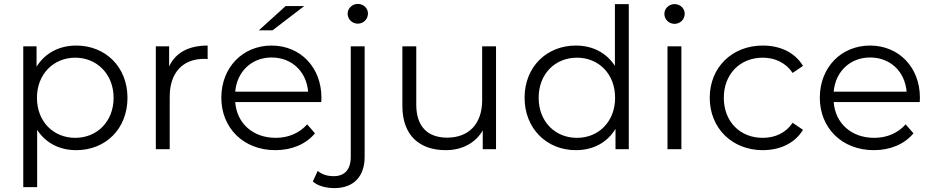

<svg xmlns="http://www.w3.org/2000/svg" viewBox="-20 -763 4771 982"><path d="M99 -526V194H170V-99C214 -31 285 5 370 5C520 5 632 -104 632 -263C632 -421 519 -530 370 -530C282 -530 210 -491 167 -422V-526ZM365 -468C476 -468 561 -383 561 -263C561 -141 476 -58 365 -58C253 -58 169 -141 169 -263C169 -383 253 -468 365 -468Z M848 0V-268C848 -391 914 -462 1025 -462L1042 -461V-530C945 -530 878 -494 845 -423V-526H777V0Z M1388 5C1472 5 1544 -25 1591 -81L1551 -127C1511 -82 1455 -58 1390 -58C1274 -58 1191 -132 1183 -241H1623L1624 -263C1624 -419 1516 -530 1369 -530C1222 -530 1112 -419 1112 -263C1112 -108 1226 5 1388 5ZM1183 -294C1192 -398 1268 -469 1369 -469C1472 -469 1547 -398 1556 -294ZM1374 -608 1536 -732H1441L1304 -608Z M1691 199C1790 199 1845 138 1845 39V-526H1774V39C1774 104 1743 138 1687 138C1653 138 1626 129 1605 111L1580 165C1605 188 1647 199 1691 199ZM1810 -642C1839 -642 1862 -665 1862 -694C1862 -721 1839 -743 1810 -743C1781 -743 1758 -720 1758 -693C1758 -665 1781 -642 1810 -642Z M2038 -221C2038 -73 2123 5 2260 5C2344 5 2412 -32 2449 -96V0H2517V-526H2446V-250C2446 -130 2378 -59 2267 -59C2166 -59 2109 -117 2109 -228V-526H2038Z M2925 5C3013 5 3085 -33 3128 -104V0H3196V-742H3125V-426C3081 -494 3010 -530 2925 -530C2776 -530 2663 -421 2663 -263C2663 -106 2776 5 2925 5ZM2931 -468C3042 -468 3126 -385 3126 -263C3126 -141 3042 -58 2931 -58C2819 -58 2735 -141 2735 -263C2735 -385 2819 -468 2931 -468Z M3394 -526V0H3465V-526ZM3378 -692C3378 -664 3401 -641 3430 -641C3459 -641 3482 -664 3482 -693C3482 -720 3459 -742 3430 -742C3401 -742 3378 -719 3378 -692Z M3881 5C3970 5 4046 -31 4087 -99L4034 -135C3999 -83 3944 -58 3881 -58C3766 -58 3682 -140 3682 -263C3682 -385 3766 -468 3881 -468C3944 -468 3999 -442 4034 -390L4087 -426C4046 -494 3972 -530 3881 -530C3725 -530 3610 -419 3610 -263C3610 -107 3725 5 3881 5Z M4449 5C4533 5 4605 -25 4652 -81L4612 -127C4572 -82 4516 -58 4451 -58C4335 -58 4252 -132 4244 -241H4684L4685 -263C4685 -419 4577 -530 4430 -530C4283 -530 4173 -419 4173 -263C4173 -108 4287 5 4449 5ZM4430 -469C4533 -469 4608 -398 4617 -294H4244C4253 -398 4329 -469 4430 -469Z"/></svg>

Font: Malon Grotesk
Style: Regular
Weight: 400
Designer: Julieta Ulanovsky
Foundry: Julieta Ulanovsky
Version: Version 7.200